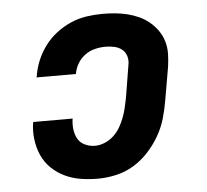

<svg xmlns="http://www.w3.org/2000/svg" viewBox="-44 -585 689 640"><g transform="rotate(-5 300.0 -265.0)"><path d="M259 8Q229 8 201 3.5Q173 -1 148 -13Q123 -25 103.5 -44Q84 -63 73 -88Q62 -113 58.5 -142Q55 -171 60 -199H192Q189 -182 191 -164Q193 -146 201 -131.5Q209 -117 225 -109.5Q241 -102 259 -102Q275 -102 291.5 -109Q308 -116 321 -128Q334 -140 343 -155.5Q352 -171 358 -187Q364 -203 368 -219.5Q372 -236 375 -252L393 -362Q396 -377 391.5 -391Q387 -405 376 -413.5Q365 -422 350.5 -425Q336 -428 321 -428Q304 -428 286 -423.5Q268 -419 253 -408Q238 -397 228.5 -381Q219 -365 216 -347Q216 -347 216 -346.5Q216 -346 216 -346H84Q84 -347 84 -347.5Q84 -348 85 -349Q89 -376 99.5 -401.5Q110 -427 127 -450Q144 -473 167 -490.5Q190 -508 215.5 -519Q241 -530 268 -534Q295 -538 321 -538Q343 -538 364 -536Q385 -534 405 -529Q425 -524 443.5 -515.5Q462 -507 477.5 -494Q493 -481 504.5 -464.5Q516 -448 522 -428Q528 -408 527.5 -386.5Q527 -365 524 -344L505 -234Q500 -204 491.5 -174Q483 -144 467 -116Q451 -88 428.5 -63.5Q406 -39 378.5 -22.5Q351 -6 320 1Q289 8 259 8Z"/></g></svg>

Font: Iosevka Slab XBdEx
Style: Italic
Weight: 800
Width: 7
Italic angle: -9°
Monospace: yes
Designer: Belleve Invis
Foundry: Belleve Invis
Version: Version 11.1.1; ttfautohint (v1.8.3)